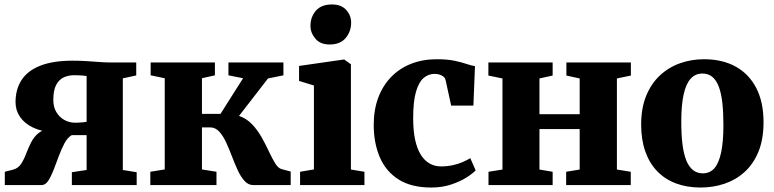

<svg xmlns="http://www.w3.org/2000/svg" viewBox="-20 -828 3461 859"><path d="M1.5 0V-59.5L38.5 -69Q61.5 -75 74.5 -95Q87.5 -115 97.2 -141Q107 -167 119.8 -192Q132.5 -217 154 -233.8Q175.5 -250.5 213 -252L214.5 -236Q163 -240 126 -258.2Q89 -276.5 69.2 -305.5Q49.5 -334.5 49.5 -371Q49.5 -429 77 -470.8Q104.5 -512.5 161.2 -534.5Q218 -556.5 305 -556.5Q338 -556.5 368.5 -554.5Q399 -552.5 425.8 -550.5Q452.5 -548.5 473.5 -548.5H589.5V-490.5L529.5 -477.5V-67.5L591.5 -57.5V0H301.5V-57.5L367.5 -67.5V-223.5H301Q282 -212.5 268.2 -186.5Q254.5 -160.5 242.8 -128.8Q231 -97 219.8 -67.8Q208.5 -38.5 195.8 -19.2Q183 0 166.5 0ZM316 -279Q324.5 -279 334 -279.5Q343.5 -280 352.5 -281Q361.5 -282 367.5 -283V-488Q360.5 -489 351.8 -489.8Q343 -490.5 332.5 -491Q322 -491.5 311.5 -491.5Q286.5 -491.5 265.5 -482Q244.5 -472.5 231.5 -448.5Q218.5 -424.5 218.5 -381Q218.5 -349 232.2 -326.2Q246 -303.5 268.2 -291.2Q290.5 -279 316 -279Z M652.5 0V-59.5L717 -70V-478L654 -491V-548.5H941.5V-491L883.5 -478V-318.5H966.5L1067.5 -478L1002 -491V-548.5H1248V-491L1179 -477L1049.5 -309.5Q1084 -297.5 1108.5 -271.2Q1133 -245 1151 -213Q1169 -181 1183.2 -150.2Q1197.5 -119.5 1210.8 -97.8Q1224 -76 1239.5 -71.5L1280.5 -60.5V0H1113Q1090.5 0 1073.8 -18.8Q1057 -37.5 1043.5 -66.8Q1030 -96 1017.5 -129Q1005 -162 991.5 -191.2Q978 -220.5 960.8 -239.2Q943.5 -258 920.5 -258H883.5V-70L948.5 -59.5V0Z M1322.5 0V-59.5L1384.5 -70V-445.5L1318 -466V-533L1516.5 -561.5H1520.5L1550 -540.5V-69.5L1610.5 -59.5V0ZM1454.5 -629Q1413 -629 1391 -655Q1369 -681 1369 -712Q1369 -752 1393.2 -780Q1417.5 -808 1464.5 -808H1465.5Q1507.5 -808 1529.2 -783.2Q1551 -758.5 1551 -727Q1551 -687.5 1526.8 -658.2Q1502.5 -629 1455.5 -629Z M1909.5 11Q1820 11 1763 -25.2Q1706 -61.5 1679 -125Q1652 -188.5 1652 -269.5Q1652 -336.5 1672.2 -390.8Q1692.5 -445 1729.8 -483.5Q1767 -522 1819 -542.5Q1871 -563 1934.5 -563Q1981.5 -563 2013.2 -556.2Q2045 -549.5 2067 -542Q2089 -534.5 2105 -532L2098 -355.5H1998.5L1973.5 -470Q1971 -480 1963 -486Q1955 -492 1944.5 -494.8Q1934 -497.5 1925 -497.5Q1896.5 -497.5 1875 -479Q1853.5 -460.5 1841 -417.2Q1828.5 -374 1828.5 -299Q1828.5 -245 1837 -204.2Q1845.5 -163.5 1862 -136.8Q1878.5 -110 1901.5 -96.8Q1924.5 -83.5 1952.5 -83.5Q1981 -83.5 2005 -88.8Q2029 -94 2049 -102.5Q2069 -111 2084 -120.5L2108 -66Q2096 -52.5 2067.5 -34.2Q2039 -16 1998.5 -2.5Q1958 11 1909.5 11Z M2165.5 0V-59.5L2228 -69.5V-477L2165 -490V-548.5H2452.5V-490L2393.5 -477V-317H2573.5V-477L2514 -490V-548.5H2802.5V-490L2740 -477V-69.5L2802 -59.5V0H2513V-59.5L2573.5 -69.5V-250.5H2393.5V-69.5L2452.5 -59.5V0Z M2848.5 -270.5Q2848.5 -345 2871.2 -400Q2894 -455 2933.2 -491.2Q2972.5 -527.5 3023 -545.2Q3073.5 -563 3129.5 -563Q3212 -563 3271.5 -530Q3331 -497 3363.5 -434.2Q3396 -371.5 3396 -281Q3396 -204.5 3373.2 -149.2Q3350.5 -94 3311.2 -58.5Q3272 -23 3221.2 -6Q3170.5 11 3114.5 11Q3053 11 3004 -7.5Q2955 -26 2920.2 -62Q2885.5 -98 2867 -150.5Q2848.5 -203 2848.5 -270.5ZM3124.5 -52.5Q3156 -52.5 3176 -75.2Q3196 -98 3206.2 -145.5Q3216.5 -193 3216.5 -268Q3216.5 -324.5 3211.8 -367.5Q3207 -410.5 3196 -439.8Q3185 -469 3167 -484Q3149 -499 3122.5 -499Q3091.5 -499 3070.5 -476.5Q3049.5 -454 3038.8 -406.5Q3028 -359 3028 -283.5Q3028 -227 3033.2 -183.8Q3038.5 -140.5 3050 -111.5Q3061.5 -82.5 3080 -67.5Q3098.5 -52.5 3124.5 -52.5Z"/></svg>

Font: Merriweather 36pt Black
Style: Regular
Weight: 900
Version: Version 2.100